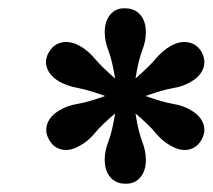

<svg xmlns="http://www.w3.org/2000/svg" viewBox="-20 -769 512 462"><path d="M439 -504Q462 -491 469 -471.5Q476 -452 465 -433Q454 -413 433.5 -409Q413 -405 390 -419Q371 -429 355 -448.5Q339 -468 306 -496Q313 -452 322 -429Q331 -406 331 -384Q331 -358 317.5 -342Q304 -326 281 -327Q259 -327 245.5 -342.5Q232 -358 232 -385Q232 -406 241 -429Q250 -452 257 -496Q224 -468 208 -448.5Q192 -429 173 -419Q150 -405 129.5 -409Q109 -413 98 -433Q87 -452 94 -471.5Q101 -491 124 -504Q142 -515 166.5 -519Q191 -523 233 -538Q191 -553 166.5 -557.5Q142 -562 124 -572Q101 -585 93.5 -604.5Q86 -624 98 -644Q109 -663 129.5 -667Q150 -671 173 -658Q192 -647 208 -628Q224 -609 257 -580Q250 -624 241 -647Q232 -670 232 -692Q232 -718 245.5 -734Q259 -750 281 -749Q304 -749 317.5 -733.5Q331 -718 331 -691Q331 -670 322 -647Q313 -624 306 -580Q339 -609 355 -628Q371 -647 390 -658Q413 -671 433.5 -667Q454 -663 465 -644Q476 -624 469 -604.5Q462 -585 439 -572Q421 -561 396.5 -557Q372 -553 330 -538Q372 -523 396.5 -519Q421 -515 439 -504Z"/></svg>

Font: Livvic SemiBold
Style: Italic
Weight: 600
Italic angle: -10°
Designer: Jacques Le Bailly, Baron von Fonthausen
Version: Version 1.001; ttfautohint (v1.8.2)